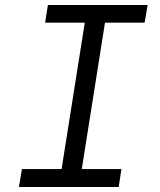

<svg xmlns="http://www.w3.org/2000/svg" viewBox="-20 -750 640 770"><path d="M456 0H56L68 -72H227L320 -659H161L172 -730H572L560 -659H401L308 -72H467Z"/></svg>

Font: JetBrains Mono Semi Light
Style: Italic
Weight: 350
Italic angle: -9°
Monospace: yes
Designer: Philipp Nurullin, Konstantin Bulenkov
Foundry: JetBrains
Version: 2.002